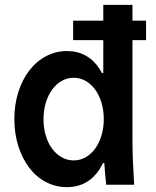

<svg xmlns="http://www.w3.org/2000/svg" viewBox="-20 -760 640 790"><path d="M255 10Q299 10 333 -9Q367 -28 390 -64Q413 -100 425.5 -152Q438 -204 438 -270Q438 -336 425.5 -388Q413 -440 390 -476Q367 -512 333 -531Q299 -550 256 -550Q210 -550 170 -529Q130 -508 101 -470.5Q72 -433 55.5 -381.5Q39 -330 39 -270Q39 -210 55.5 -158.5Q72 -107 100.5 -69.5Q129 -32 169 -11Q209 10 255 10ZM283 -100Q256.4 -100 233.7 -113Q211 -126 194.3 -148.5Q177.6 -171 168.3 -202.5Q159 -234 159 -269.6Q159 -306 168.5 -337.3Q178 -368.7 194.5 -391.3Q211 -414 233.7 -427Q256.4 -440 283 -440Q310 -440 332.5 -427Q355 -414 371.5 -391.5Q388 -369 397.5 -337.5Q407 -306 407 -270Q407 -234 397.5 -202.5Q388 -171 371.5 -148.5Q355 -126 332.5 -113Q310 -100 283 -100ZM417 0H532Q529 -48 527 -95Q525 -142 525 -180V-740H405V-460H397L424 -250L407 -170Q407 -122 409.5 -83.5Q412 -45 417 0ZM395 -89H405H409H419L407 -101ZM281 -595H581V-675H281Z"/></svg>

Font: CommitMonoV143 ExtLt
Style: Regular
Weight: 200
Monospace: yes
Designer: Eigil Nikolajsen
Foundry: Eigil Nikolajsen
Version: Version 1.143